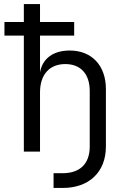

<svg xmlns="http://www.w3.org/2000/svg" viewBox="-20 -750 640 950"><path d="M245 180H290C421 180 504 101 504 -25V-309C504 -426 434 -500 325 -500C243 -500 190 -460 178 -392V-574H347V-641H178V-730H98V-641H2V-574H98V0H178V-293C178 -381 225 -433 303 -433C379 -433 424 -384 424 -300V-25C424 60 376 107 290 107H245Z"/></svg>

Font: JetBrains Mono Light
Style: Regular
Weight: 336
Monospace: yes
Designer: Philipp Nurullin, Konstantin Bulenkov
Foundry: JetBrains
Version: Version 2.305